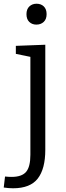

<svg xmlns="http://www.w3.org/2000/svg" viewBox="-61 -771 352 1030"><path d="M9 239Q-3 239 -15 238Q-27 237 -41 235L-34 176Q-24 177 -15.5 177.5Q-7 178 1 178Q56 178 79 151Q102 124 102 59V-466L24 -482V-525L182 -531V33Q182 135 141.5 187Q101 239 9 239ZM134 -639Q111 -639 96 -653.5Q81 -668 81 -695Q81 -722 96.5 -736.5Q112 -751 135 -751Q159 -751 174 -736.5Q189 -722 189 -695Q189 -668 173.5 -653.5Q158 -639 134 -639Z"/></svg>

Font: Bitter
Style: Regular
Weight: 400
Designer: Sol Matas, and Bitter project Authors
Foundry: Sol Matas
Version: Version 2.001